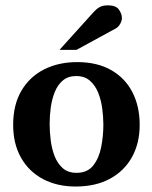

<svg xmlns="http://www.w3.org/2000/svg" viewBox="-20 -700 565 712"><path d="M498 -236.8Q498 -169.4 469.7 -117.9Q441.4 -66.4 388.2 -37.4Q335 -8.3 260.3 -8.3Q191.9 -8.3 139.6 -35.9Q87.4 -63.5 58.1 -115Q28.8 -166.5 28.8 -237.3Q28.8 -311 59.1 -363Q89.4 -415 143.1 -442.4Q196.8 -469.7 266.1 -469.7Q340.8 -469.7 392.6 -439.9Q444.3 -410.2 471.2 -357.7Q498 -305.2 498 -236.8ZM363.3 -237.3Q363.3 -266.1 359.1 -297.6Q355 -329.1 344 -356.4Q333 -383.8 313.2 -400.9Q293.5 -418 262.7 -418Q232.4 -418 213.1 -401.6Q193.8 -385.3 183.1 -358.6Q172.4 -332 168.2 -301Q164.1 -270 164.1 -241.2Q164.1 -211.9 168 -180.2Q171.9 -148.4 182.6 -120.8Q193.4 -93.3 212.9 -76.2Q232.4 -59.1 263.7 -59.1Q304.7 -59.1 326.2 -86.9Q347.7 -114.7 355.5 -156Q363.3 -197.3 363.3 -237.3ZM432.1 -632.3Q432.1 -623.5 425.8 -611.8Q419.4 -600.1 409.7 -594.7L263.7 -515.1H200.7L323.7 -651.4Q338.9 -668.5 350.6 -674.3Q362.3 -680.2 380.4 -680.2Q409.7 -680.2 420.9 -664.6Q432.1 -648.9 432.1 -632.3Z"/></svg>

Font: Annapurna SIL
Style: Bold
Weight: 700
Designer: Peter Martin, Annie Olsen
Foundry: SIL International
Version: Version 2.000